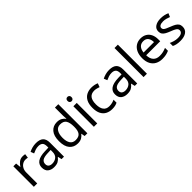

<svg xmlns="http://www.w3.org/2000/svg" viewBox="310 -2149 3549 3549"><g transform="rotate(-45 2084.5 -375.0)"><path d="M335 -546Q350 -546 367.5 -544.5Q385 -543 398 -540L387 -459Q374 -462 358.5 -464Q343 -466 329 -466Q288 -466 252 -443.5Q216 -421 194.5 -380.5Q173 -340 173 -286V0H85V-536H157L167 -438H171Q197 -482 238 -514Q279 -546 335 -546Z M681 -545Q779 -545 826 -502Q873 -459 873 -365V0H809L792 -76H788Q753 -32 714.5 -11Q676 10 608 10Q535 10 487 -28.5Q439 -67 439 -149Q439 -229 502 -272.5Q565 -316 696 -320L787 -323V-355Q787 -422 758 -448Q729 -474 676 -474Q634 -474 596 -461.5Q558 -449 525 -433L498 -499Q533 -518 581 -531.5Q629 -545 681 -545ZM707 -259Q607 -255 568.5 -227Q530 -199 530 -148Q530 -103 557.5 -82Q585 -61 628 -61Q696 -61 741 -98.5Q786 -136 786 -214V-262Z M1229 10Q1129 10 1069 -59.5Q1009 -129 1009 -267Q1009 -405 1069.5 -475.5Q1130 -546 1230 -546Q1292 -546 1331.5 -523Q1371 -500 1396 -467H1402Q1401 -480 1398.5 -505.5Q1396 -531 1396 -546V-760H1484V0H1413L1400 -72H1396Q1372 -38 1332 -14Q1292 10 1229 10ZM1243 -63Q1328 -63 1362.5 -109.5Q1397 -156 1397 -250V-266Q1397 -366 1364 -419.5Q1331 -473 1242 -473Q1171 -473 1135.5 -416.5Q1100 -360 1100 -265Q1100 -169 1135.5 -116Q1171 -63 1243 -63Z M1699 -737Q1719 -737 1734.5 -723.5Q1750 -710 1750 -681Q1750 -653 1734.5 -639Q1719 -625 1699 -625Q1677 -625 1662 -639Q1647 -653 1647 -681Q1647 -710 1662 -723.5Q1677 -737 1699 -737ZM1742 -536V0H1654V-536Z M2127 10Q2056 10 2000.5 -19Q1945 -48 1913.5 -109Q1882 -170 1882 -265Q1882 -364 1915 -426Q1948 -488 2004.5 -517Q2061 -546 2133 -546Q2174 -546 2212 -537.5Q2250 -529 2274 -517L2247 -444Q2223 -453 2191 -461Q2159 -469 2131 -469Q1973 -469 1973 -266Q1973 -169 2011.5 -117.5Q2050 -66 2126 -66Q2170 -66 2203.5 -75Q2237 -84 2265 -97V-19Q2238 -5 2205.5 2.5Q2173 10 2127 10Z M2595 -545Q2693 -545 2740 -502Q2787 -459 2787 -365V0H2723L2706 -76H2702Q2667 -32 2628.5 -11Q2590 10 2522 10Q2449 10 2401 -28.5Q2353 -67 2353 -149Q2353 -229 2416 -272.5Q2479 -316 2610 -320L2701 -323V-355Q2701 -422 2672 -448Q2643 -474 2590 -474Q2548 -474 2510 -461.5Q2472 -449 2439 -433L2412 -499Q2447 -518 2495 -531.5Q2543 -545 2595 -545ZM2621 -259Q2521 -255 2482.5 -227Q2444 -199 2444 -148Q2444 -103 2471.5 -82Q2499 -61 2542 -61Q2610 -61 2655 -98.5Q2700 -136 2700 -214V-262Z M3041 0H2953V-760H3041Z M3418 -546Q3487 -546 3536.5 -516Q3586 -486 3612.5 -431.5Q3639 -377 3639 -304V-251H3272Q3274 -160 3318.5 -112.5Q3363 -65 3443 -65Q3494 -65 3533.5 -74.5Q3573 -84 3615 -102V-25Q3574 -7 3534 1.5Q3494 10 3439 10Q3363 10 3304.5 -21Q3246 -52 3213.5 -113.5Q3181 -175 3181 -264Q3181 -352 3210.5 -415Q3240 -478 3293.5 -512Q3347 -546 3418 -546ZM3417 -474Q3354 -474 3317.5 -433.5Q3281 -393 3274 -321H3547Q3546 -389 3515 -431.5Q3484 -474 3417 -474Z M4124 -148Q4124 -70 4066 -30Q4008 10 3910 10Q3854 10 3813.5 1Q3773 -8 3742 -24V-104Q3774 -88 3819.5 -74.5Q3865 -61 3912 -61Q3979 -61 4009 -82.5Q4039 -104 4039 -140Q4039 -160 4028 -176Q4017 -192 3988.5 -208Q3960 -224 3907 -244Q3855 -264 3818 -284Q3781 -304 3761 -332Q3741 -360 3741 -404Q3741 -472 3796.5 -509Q3852 -546 3942 -546Q3991 -546 4033.5 -536.5Q4076 -527 4113 -510L4083 -440Q4049 -454 4012 -464Q3975 -474 3936 -474Q3882 -474 3853.5 -456.5Q3825 -439 3825 -409Q3825 -387 3838 -371.5Q3851 -356 3881.5 -341.5Q3912 -327 3963 -307Q4014 -288 4050 -268Q4086 -248 4105 -219.5Q4124 -191 4124 -148Z"/></g></svg>

Font: Noto Sans Myanmar UI
Style: Regular
Weight: 400
Designer: Monotype Design Team
Foundry: Monotype Imaging Inc.
Version: Version 2.103; ttfautohint (v1.8.4.7-5d5b)